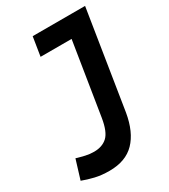

<svg xmlns="http://www.w3.org/2000/svg" viewBox="-211 -784 772 879"><g transform="rotate(-30 175.0 -345.0)"><path d="M-34 -17 -3 -118Q20 -111 42 -106Q64 -101 86 -101Q130 -101 156.5 -125.5Q183 -150 194 -218L255 -600H91L107 -700H384L302 -183Q286 -89 238 -39.5Q190 10 104 10Q62 10 28.5 2Q-5 -6 -34 -17Z"/></g></svg>

Font: Georama SemiCondensed SemiBold
Style: Italic
Weight: 600
Width: 4
Italic angle: -9°
Designer: Jean-Baptiste Levee
Foundry: Production Type
Version: Version 1.000